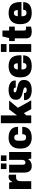

<svg xmlns="http://www.w3.org/2000/svg" viewBox="1884 -2650 778 4586"><g transform="rotate(-90 2273.0 -357.0)"><path d="M51 0V-528H206L218 -451H224Q235 -479 252.5 -499.5Q270 -520 293 -530.5Q316 -541 343 -541Q359 -541 373 -537.5Q387 -534 394 -530V-362H334Q306 -362 287 -353.5Q268 -345 257.5 -328.5Q247 -312 242.5 -288.5Q238 -265 238 -235V0Z M601 12Q518 12 481 -35Q444 -82 444 -166V-528H631V-199Q631 -186 634.5 -174.5Q638 -163 644 -154.5Q650 -146 660 -142Q670 -138 682 -138Q704 -138 718.5 -149.5Q733 -161 740.5 -180Q748 -199 748 -221V-528H935V0H778L768 -73H762Q746 -46 721 -26.5Q696 -7 666 2.5Q636 12 601 12ZM527 -591V-725H661V-591ZM721 -591V-725H855V-591Z M1279 12Q1197 12 1138.5 -18Q1080 -48 1048.5 -109.5Q1017 -171 1017 -264Q1017 -358 1048.5 -419Q1080 -480 1138.5 -510.5Q1197 -541 1279 -541Q1334 -541 1381 -528.5Q1428 -516 1463 -489.5Q1498 -463 1517.5 -420Q1537 -377 1537 -315H1355Q1355 -348 1346.5 -368Q1338 -388 1321.5 -397Q1305 -406 1280 -406Q1253 -406 1236.5 -394.5Q1220 -383 1212.5 -360Q1205 -337 1205 -302V-225Q1205 -190 1213 -167.5Q1221 -145 1238.5 -133.5Q1256 -122 1283 -122Q1309 -122 1326.5 -131Q1344 -140 1352.5 -160.5Q1361 -181 1361 -214H1537Q1537 -154 1518 -110.5Q1499 -67 1464 -40Q1429 -13 1382 -0.5Q1335 12 1279 12Z M1623 0V-726H1810V-340L1953 -528H2164L1992 -319L2169 0H1959L1864 -175L1810 -118V0Z M2413 12Q2364 12 2320.5 2Q2277 -8 2244.5 -28.5Q2212 -49 2193.5 -80Q2175 -111 2175 -152Q2175 -156 2175 -161Q2175 -166 2176 -172H2347Q2346 -167 2346 -163Q2346 -159 2346 -156Q2346 -140 2354.5 -129Q2363 -118 2378 -112.5Q2393 -107 2413 -107Q2426 -107 2441 -109.5Q2456 -112 2467 -120Q2478 -128 2478 -144Q2478 -163 2461.5 -173Q2445 -183 2418.5 -189.5Q2392 -196 2361 -203Q2330 -210 2299 -220Q2268 -230 2241.5 -247.5Q2215 -265 2199 -293.5Q2183 -322 2183 -366Q2183 -415 2202.5 -449Q2222 -483 2255 -503Q2288 -523 2330.5 -532Q2373 -541 2419 -541Q2461 -541 2501 -532.5Q2541 -524 2573 -506Q2605 -488 2624 -459.5Q2643 -431 2643 -391Q2643 -387 2643 -380.5Q2643 -374 2642 -370H2472V-381Q2472 -395 2464.5 -404Q2457 -413 2444 -417Q2431 -421 2416 -421Q2410 -421 2400.5 -420Q2391 -419 2381.5 -416Q2372 -413 2365.5 -406.5Q2359 -400 2359 -388Q2359 -375 2371.5 -366Q2384 -357 2404 -351.5Q2424 -346 2449 -340Q2481 -332 2517 -324Q2553 -316 2585 -300Q2617 -284 2637 -254.5Q2657 -225 2657 -175Q2657 -123 2638 -86.5Q2619 -50 2585.5 -28.5Q2552 -7 2507.5 2.5Q2463 12 2413 12Z M2988 12Q2902 12 2841.5 -17Q2781 -46 2749.5 -106.5Q2718 -167 2718 -264Q2718 -360 2750.5 -421Q2783 -482 2842 -511Q2901 -540 2982 -540Q3068 -540 3126.5 -512Q3185 -484 3215 -423.5Q3245 -363 3245 -264V-233H2906Q2906 -194 2914 -167Q2922 -140 2939.5 -126.5Q2957 -113 2987 -113Q3008 -113 3022.5 -118.5Q3037 -124 3045.5 -134.5Q3054 -145 3057.5 -159.5Q3061 -174 3061 -192H3244Q3244 -143 3228 -104.5Q3212 -66 3180 -40.5Q3148 -15 3100 -1.5Q3052 12 2988 12ZM2907 -321H3055Q3055 -345 3050.5 -363Q3046 -381 3037.5 -392.5Q3029 -404 3016.5 -409.5Q3004 -415 2986 -415Q2960 -415 2943.5 -404.5Q2927 -394 2918.5 -373.5Q2910 -353 2907 -321Z M3326 -590V-725H3513V-590ZM3326 0V-528H3513V0Z M3810 12Q3762 12 3725.5 -0.5Q3689 -13 3669.5 -42.5Q3650 -72 3650 -121V-393H3585V-528H3657L3695 -688H3836V-528H3930V-393H3836V-182Q3836 -153 3845 -138.5Q3854 -124 3882 -124H3930V-5Q3913 0 3891 4Q3869 8 3848 10Q3827 12 3810 12Z M4259 12Q4173 12 4112.5 -17Q4052 -46 4020.5 -106.5Q3989 -167 3989 -264Q3989 -360 4021.5 -421Q4054 -482 4113 -511Q4172 -540 4253 -540Q4339 -540 4397.5 -512Q4456 -484 4486 -423.5Q4516 -363 4516 -264V-233H4177Q4177 -194 4185 -167Q4193 -140 4210.5 -126.5Q4228 -113 4258 -113Q4279 -113 4293.5 -118.5Q4308 -124 4316.5 -134.5Q4325 -145 4328.5 -159.5Q4332 -174 4332 -192H4515Q4515 -143 4499 -104.5Q4483 -66 4451 -40.5Q4419 -15 4371 -1.5Q4323 12 4259 12ZM4178 -321H4326Q4326 -345 4321.5 -363Q4317 -381 4308.5 -392.5Q4300 -404 4287.5 -409.5Q4275 -415 4257 -415Q4231 -415 4214.5 -404.5Q4198 -394 4189.5 -373.5Q4181 -353 4178 -321Z"/></g></svg>

Font: Archivo SemiCondensed Black
Style: Regular
Weight: 900
Width: 4
Designer: Hector Gatti
Foundry: Omnibus-Type
Version: Version 2.001